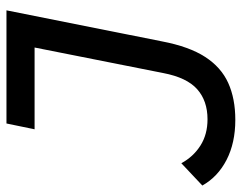

<svg xmlns="http://www.w3.org/2000/svg" viewBox="-138 -643 748 594"><g transform="rotate(-90 236.0 -346.0)"><path d="M162 8Q91 8 38.5 -19Q-14 -46 -41 -94L28 -159Q48 -122 82.5 -100Q117 -78 164 -78Q221 -78 257 -110Q293 -142 307 -215L386 -613H133L151 -700H501L405 -219Q389 -135 357 -85.5Q325 -36 276.5 -14Q228 8 162 8Z"/></g></svg>

Font: MOST Montserrat Medium
Style: Italic
Weight: 500
Italic angle: -11.3°
Designer: Julieta Ulanovsky
Foundry: Julieta Ulanovsky
Version: Version 8.000;March 11, 2024;FontCreator 15.0.0.2926 64-bit